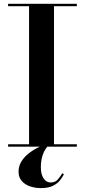

<svg xmlns="http://www.w3.org/2000/svg" viewBox="-20 -770 446 1008"><path d="M22.5 0V-12.5H132.5V-737.5H22.5V-750H383.5V-737.5H263.5V-12.5H383.5V0ZM194.5 217.5Q164.5 217.5 138 208.5Q111.5 199.5 94.5 180.5Q77.5 161.5 77.5 131.5Q77.5 101.5 92.5 77.5Q107.5 53.5 131.5 34.8Q155.5 16 183.5 2.8Q211.5 -10.5 237.5 -18.5L241.5 -10.5Q229.5 -3.5 218.8 13Q208 29.5 201.2 54Q194.5 78.5 194.5 109Q194.5 145 208.8 166.5Q223 188 246 188Q268.5 188 282 173.8Q295.5 159.5 307 139.5L315.5 145Q308.5 159 295.5 176Q282.5 193 258.5 205.2Q234.5 217.5 194.5 217.5Z"/></svg>

Font: Bodoni Moda 18pt SemiBold
Style: Regular
Weight: 600
Designer: Owen Earl
Foundry: indestructible type
Version: Version 2.005